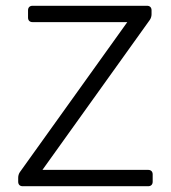

<svg xmlns="http://www.w3.org/2000/svg" viewBox="-20 -645 592 665"><path d="M43 -29.3V-15.6C43 -5.9 48.8 0 58.6 0H493.2C502.9 0 508.8 -5.9 508.8 -15.6V-41C508.8 -50.8 502.9 -56.6 493.2 -56.6H127L499 -576.2C502.9 -582 504.9 -588.9 504.9 -595.7V-609.4C504.9 -619.1 499 -625 489.3 -625H92.8C83 -625 77.1 -619.1 77.1 -609.4V-584C77.1 -574.2 83 -568.4 92.8 -568.4H420.9L48.8 -48.8C44.9 -43 43 -36.1 43 -29.3Z"/></svg>

Font: Ed Sans Neue Light
Style: Regular
Weight: 300
Designer: Stephen Hutchings
Version: Version 1.004;PS 001.004;hotconv 1.0.88;makeotf.lib2.5.64775